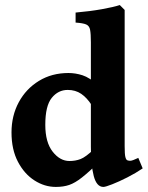

<svg xmlns="http://www.w3.org/2000/svg" viewBox="-20 -716 578 749"><path d="M536.6 -59.1Q509.3 -40.5 476.6 -23.9Q443.8 -7.3 417.7 2.9Q391.6 13.2 383.3 13.2Q356.9 13.2 345.7 -29.3Q334.5 -71.8 334.5 -143.6V-550.8Q334.5 -584 331.5 -599.6Q328.6 -615.2 316.2 -620.6Q303.7 -626 274.9 -627.9V-667Q331.5 -671.9 377.7 -680.2Q423.8 -688.5 447.3 -696.3L466.3 -677.2V-146Q466.3 -114.7 469 -103.8Q471.7 -92.8 476.6 -90.8Q482.4 -88.4 489.7 -88.9Q497.1 -89.4 519.5 -100.1ZM367.7 -84.5Q326.7 -44.9 299.8 -23.7Q272.9 -2.4 250.2 5.4Q227.5 13.2 197.8 13.2Q153.8 13.2 114.3 -12.2Q74.7 -37.6 49.8 -85.2Q24.9 -132.8 24.9 -199.2Q24.9 -264.6 53.2 -317.1Q81.5 -369.6 131.8 -400.4Q182.1 -431.2 247.1 -431.2Q274.4 -431.2 301.8 -422.4Q329.1 -413.6 364.3 -382.8Q364.3 -356 358.2 -335.2Q352.1 -314.5 337.4 -306.2Q319.3 -334.5 296.9 -349.9Q274.4 -365.2 244.1 -365.2Q207 -365.2 181.9 -334.2Q156.7 -303.2 156.7 -229Q156.7 -161.1 185.3 -124.5Q213.9 -87.9 251 -87.9Q274.4 -87.9 294.2 -95.5Q314 -103 345.7 -133.3Q349.6 -131.3 354.5 -120.1Q359.4 -108.9 363.3 -97.9Q367.2 -86.9 367.7 -84.5Z"/></svg>

Font: Dai Banna SIL
Style: Bold
Weight: 700
Designer: Victor Gaultney
Foundry: SIL International
Version: Version 4.000